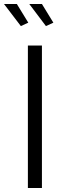

<svg xmlns="http://www.w3.org/2000/svg" viewBox="-50 -937 318 957"><path d="M89 0V-710H159V0ZM96 -917H159L216 -824L179 -807ZM-30 -917H34L91 -824L54 -807Z"/></svg>

Font: Raleway
Style: Regular
Weight: 400
Designer: Matt McInerney, Pablo Impallari, Rodrigo Fuenzalida
Foundry: Matt McInerney, Pablo Impallari, Rodrigo Fuenzalida
Version: Version 4.101;RELEASE